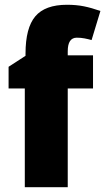

<svg xmlns="http://www.w3.org/2000/svg" viewBox="-20 -785 441 805"><path d="M370 -414H264V0H84V-414H16V-505L87 -551V-560Q87 -668 128 -716.5Q169 -765 261 -765Q300 -765 332 -758.5Q364 -752 401 -739L364 -617Q350 -621 334.5 -624Q319 -627 302 -627Q264 -627 264 -570V-553H370Z"/></svg>

Font: Noto Sans Hebrew SemiCondensed Black
Style: Regular
Weight: 900
Width: 4
Designer: Ben Nathan
Foundry: Google LLC
Version: Version 3.001; ttfautohint (v1.8.4.7-5d5b)